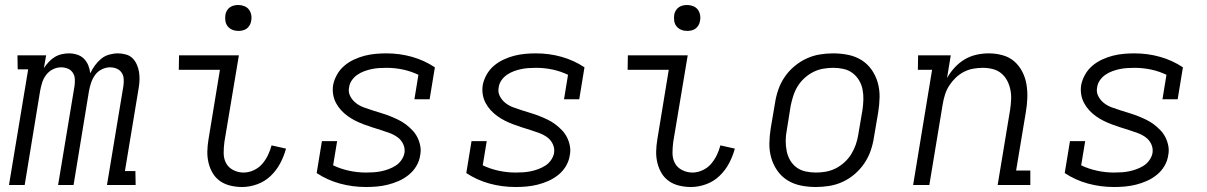

<svg xmlns="http://www.w3.org/2000/svg" viewBox="-20 -742 4840 770"><path d="M524 0H409L475 -398Q477 -413 476 -426.5Q475 -440 467.5 -451Q460 -462 447.5 -467Q435 -472 421 -472Q405 -472 388.5 -464Q372 -456 361.5 -441.5Q351 -427 345.5 -410.5Q340 -394 337 -378L275 0H213L279 -398Q281 -413 280 -426.5Q279 -440 271.5 -451Q264 -462 251.5 -467Q239 -472 225 -472Q208 -472 192 -464Q176 -456 165 -441.5Q154 -427 149 -410.5Q144 -394 141 -378L79 0H16L93 -464H51L50 -520H165L156 -469Q165 -482 175.5 -493.5Q186 -505 199 -513Q212 -521 227 -524.5Q242 -528 256 -528Q273 -528 289 -523Q305 -518 316.5 -506.5Q328 -495 334 -480Q340 -465 342 -448Q350 -465 361 -480Q372 -495 386 -506.5Q400 -518 418 -523Q436 -528 453 -528Q469 -528 485 -523.5Q501 -519 511.5 -508.5Q522 -498 528.5 -483.5Q535 -469 537.5 -453.5Q540 -438 539.5 -421.5Q539 -405 536 -388L481 -56H523Z M951 8Q927 8 904 2.5Q881 -3 863 -15.5Q845 -28 833.5 -47Q822 -66 816.5 -88.5Q811 -111 811.5 -134.5Q812 -158 816 -182L862 -462H697L698 -520H938L880 -173Q877 -151 877 -128.5Q877 -106 886.5 -88Q896 -70 915.5 -60Q935 -50 957 -50Q977 -50 997 -59Q1017 -68 1031 -84Q1045 -100 1054.5 -119.5Q1064 -139 1069 -159L1127 -146Q1119 -116 1104 -87.5Q1089 -59 1065.5 -36.5Q1042 -14 1011.5 -3Q981 8 951 8ZM936 -618Q923 -618 912 -622.5Q901 -627 893.5 -636Q886 -645 884 -657.5Q882 -670 884 -683Q885 -691 890 -699.5Q895 -708 902.5 -713Q910 -718 918.5 -720Q927 -722 935 -722Q948 -722 959.5 -717.5Q971 -713 978 -704Q985 -695 987.5 -682.5Q990 -670 987 -657Q986 -649 981 -640.5Q976 -632 969 -627Q962 -622 953 -620Q944 -618 936 -618Z M1448 8Q1393 8 1342.5 -6Q1292 -20 1250 -48L1271 -176H1332L1316 -79Q1345 -65 1379 -57.5Q1413 -50 1448 -50Q1463 -50 1478 -51Q1493 -52 1508 -55Q1523 -58 1538 -63.5Q1553 -69 1566.5 -77.5Q1580 -86 1589.5 -99.5Q1599 -113 1602 -128Q1605 -147 1597 -164Q1589 -181 1574.5 -191.5Q1560 -202 1542.5 -208.5Q1525 -215 1507.5 -220.5Q1490 -226 1472.5 -231.5Q1455 -237 1438 -243.5Q1421 -250 1405 -258Q1389 -266 1374.5 -276.5Q1360 -287 1348 -300Q1336 -313 1327.5 -329Q1319 -345 1316 -363.5Q1313 -382 1316 -401Q1320 -422 1331.5 -442.5Q1343 -463 1360.5 -478Q1378 -493 1399.5 -503Q1421 -513 1442.5 -518.5Q1464 -524 1486 -526Q1508 -528 1529 -528Q1583 -528 1632.5 -514Q1682 -500 1724 -472L1703 -344H1642L1658 -442Q1629 -456 1596.5 -463Q1564 -470 1530 -470Q1515 -470 1500 -469Q1485 -468 1470.5 -465Q1456 -462 1441 -456.5Q1426 -451 1413 -442Q1400 -433 1391 -420Q1382 -407 1380 -392Q1376 -373 1384.5 -356.5Q1393 -340 1407 -329Q1421 -318 1438.5 -311.5Q1456 -305 1473.5 -299.5Q1491 -294 1509 -288.5Q1527 -283 1543.5 -276.5Q1560 -270 1576.5 -262Q1593 -254 1607 -243.5Q1621 -233 1633.5 -220Q1646 -207 1654 -191Q1662 -175 1665.5 -156.5Q1669 -138 1665 -119Q1662 -97 1650 -76.5Q1638 -56 1619.5 -41Q1601 -26 1579.5 -16.5Q1558 -7 1536 -1.5Q1514 4 1492 6Q1470 8 1448 8Z M2048 8Q1993 8 1942.5 -6Q1892 -20 1850 -48L1871 -176H1932L1916 -79Q1945 -65 1979 -57.5Q2013 -50 2048 -50Q2063 -50 2078 -51Q2093 -52 2108 -55Q2123 -58 2138 -63.5Q2153 -69 2166.5 -77.5Q2180 -86 2189.5 -99.5Q2199 -113 2202 -128Q2205 -147 2197 -164Q2189 -181 2174.5 -191.5Q2160 -202 2142.5 -208.5Q2125 -215 2107.5 -220.5Q2090 -226 2072.5 -231.5Q2055 -237 2038 -243.5Q2021 -250 2005 -258Q1989 -266 1974.5 -276.5Q1960 -287 1948 -300Q1936 -313 1927.5 -329Q1919 -345 1916 -363.5Q1913 -382 1916 -401Q1920 -422 1931.5 -442.5Q1943 -463 1960.5 -478Q1978 -493 1999.5 -503Q2021 -513 2042.5 -518.5Q2064 -524 2086 -526Q2108 -528 2129 -528Q2183 -528 2232.5 -514Q2282 -500 2324 -472L2303 -344H2242L2258 -442Q2229 -456 2196.5 -463Q2164 -470 2130 -470Q2115 -470 2100 -469Q2085 -468 2070.5 -465Q2056 -462 2041 -456.5Q2026 -451 2013 -442Q2000 -433 1991 -420Q1982 -407 1980 -392Q1976 -373 1984.5 -356.5Q1993 -340 2007 -329Q2021 -318 2038.5 -311.5Q2056 -305 2073.5 -299.5Q2091 -294 2109 -288.5Q2127 -283 2143.5 -276.5Q2160 -270 2176.5 -262Q2193 -254 2207 -243.5Q2221 -233 2233.5 -220Q2246 -207 2254 -191Q2262 -175 2265.5 -156.5Q2269 -138 2265 -119Q2262 -97 2250 -76.5Q2238 -56 2219.5 -41Q2201 -26 2179.5 -16.5Q2158 -7 2136 -1.5Q2114 4 2092 6Q2070 8 2048 8Z M2751 8Q2727 8 2704 2.5Q2681 -3 2663 -15.5Q2645 -28 2633.5 -47Q2622 -66 2616.5 -88.5Q2611 -111 2611.5 -134.5Q2612 -158 2616 -182L2662 -462H2497L2498 -520H2738L2680 -173Q2677 -151 2677 -128.5Q2677 -106 2686.5 -88Q2696 -70 2715.5 -60Q2735 -50 2757 -50Q2777 -50 2797 -59Q2817 -68 2831 -84Q2845 -100 2854.5 -119.5Q2864 -139 2869 -159L2927 -146Q2919 -116 2904 -87.5Q2889 -59 2865.5 -36.5Q2842 -14 2811.5 -3Q2781 8 2751 8ZM2736 -618Q2723 -618 2712 -622.5Q2701 -627 2693.5 -636Q2686 -645 2684 -657.5Q2682 -670 2684 -683Q2685 -691 2690 -699.5Q2695 -708 2702.5 -713Q2710 -718 2718.5 -720Q2727 -722 2735 -722Q2748 -722 2759.5 -717.5Q2771 -713 2778 -704Q2785 -695 2787.5 -682.5Q2790 -670 2787 -657Q2786 -649 2781 -640.5Q2776 -632 2769 -627Q2762 -622 2753 -620Q2744 -618 2736 -618Z M3252 8Q3221 8 3191.5 2Q3162 -4 3138 -19Q3114 -34 3097.5 -57.5Q3081 -81 3073 -109Q3065 -137 3065.5 -167Q3066 -197 3071 -228L3088 -328Q3092 -355 3101 -381.5Q3110 -408 3126 -432Q3142 -456 3165 -475.5Q3188 -495 3214 -507Q3240 -519 3267 -523.5Q3294 -528 3321 -528Q3352 -528 3381.5 -522Q3411 -516 3435 -501Q3459 -486 3475.5 -462.5Q3492 -439 3500 -411Q3508 -383 3507.5 -353Q3507 -323 3502 -292L3485 -192Q3481 -165 3472 -138.5Q3463 -112 3447 -88Q3431 -64 3408.5 -44.5Q3386 -25 3360 -13Q3334 -1 3306.5 3.5Q3279 8 3252 8ZM3252 -50Q3272 -50 3292 -53.5Q3312 -57 3331 -66.5Q3350 -76 3366.5 -91Q3383 -106 3394 -124Q3405 -142 3412 -162Q3419 -182 3422 -202L3439 -302Q3442 -323 3442.5 -343.5Q3443 -364 3439 -384Q3435 -404 3424.5 -421Q3414 -438 3398.5 -449.5Q3383 -461 3363 -465.5Q3343 -470 3322 -470Q3302 -470 3281.5 -466.5Q3261 -463 3242 -453.5Q3223 -444 3206.5 -429Q3190 -414 3179 -396Q3168 -378 3161.5 -358Q3155 -338 3151 -318L3135 -218Q3131 -197 3131 -176.5Q3131 -156 3135 -136Q3139 -116 3149 -99Q3159 -82 3174.5 -70.5Q3190 -59 3210.5 -54.5Q3231 -50 3252 -50Z M3642 0 3718 -462H3661L3662 -520H3793L3778 -429Q3791 -452 3809 -471.5Q3827 -491 3849 -504Q3871 -517 3896 -522.5Q3921 -528 3945 -528Q3974 -528 4001 -520.5Q4028 -513 4047.5 -496Q4067 -479 4079.5 -455Q4092 -431 4096.5 -404Q4101 -377 4100 -349Q4099 -321 4094 -292L4055 -58H4112V0H3981L4031 -302Q4034 -322 4035 -342.5Q4036 -363 4032 -382.5Q4028 -402 4019 -419Q4010 -436 3995.5 -448Q3981 -460 3961.5 -465Q3942 -470 3922 -470Q3903 -470 3883 -466.5Q3863 -463 3845 -453.5Q3827 -444 3812.5 -430Q3798 -416 3787 -399Q3776 -382 3770 -363Q3764 -344 3761 -326L3707 0Z M4448 8Q4393 8 4342.5 -6Q4292 -20 4250 -48L4271 -176H4332L4316 -79Q4345 -65 4379 -57.5Q4413 -50 4448 -50Q4463 -50 4478 -51Q4493 -52 4508 -55Q4523 -58 4538 -63.5Q4553 -69 4566.5 -77.5Q4580 -86 4589.5 -99.5Q4599 -113 4602 -128Q4605 -147 4597 -164Q4589 -181 4574.5 -191.5Q4560 -202 4542.5 -208.5Q4525 -215 4507.5 -220.5Q4490 -226 4472.5 -231.5Q4455 -237 4438 -243.5Q4421 -250 4405 -258Q4389 -266 4374.5 -276.5Q4360 -287 4348 -300Q4336 -313 4327.5 -329Q4319 -345 4316 -363.5Q4313 -382 4316 -401Q4320 -422 4331.5 -442.5Q4343 -463 4360.5 -478Q4378 -493 4399.5 -503Q4421 -513 4442.5 -518.5Q4464 -524 4486 -526Q4508 -528 4529 -528Q4583 -528 4632.5 -514Q4682 -500 4724 -472L4703 -344H4642L4658 -442Q4629 -456 4596.5 -463Q4564 -470 4530 -470Q4515 -470 4500 -469Q4485 -468 4470.5 -465Q4456 -462 4441 -456.5Q4426 -451 4413 -442Q4400 -433 4391 -420Q4382 -407 4380 -392Q4376 -373 4384.5 -356.5Q4393 -340 4407 -329Q4421 -318 4438.5 -311.5Q4456 -305 4473.5 -299.5Q4491 -294 4509 -288.5Q4527 -283 4543.5 -276.5Q4560 -270 4576.5 -262Q4593 -254 4607 -243.5Q4621 -233 4633.5 -220Q4646 -207 4654 -191Q4662 -175 4665.5 -156.5Q4669 -138 4665 -119Q4662 -97 4650 -76.5Q4638 -56 4619.5 -41Q4601 -26 4579.5 -16.5Q4558 -7 4536 -1.5Q4514 4 4492 6Q4470 8 4448 8Z"/></svg>

Font: Iosevka HT Light Extended
Style: Italic
Weight: 300
Width: 7
Italic angle: -9°
Monospace: yes
Designer: Belleve Invis
Foundry: Belleve Invis
Version: Version 32.3.0; ttfautohint (v1.8.4)